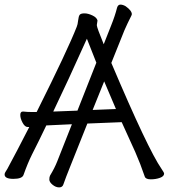

<svg xmlns="http://www.w3.org/2000/svg" viewBox="-21 -769 732 833"><path d="M429 -577 461 -658Q478 -700 487 -736Q491 -749 501.5 -749Q512 -749 524 -742Q551 -723 551 -707Q551 -704 543 -689Q535 -674 519 -638L462 -496Q621 -121 680 -36Q691 -20 691 -16Q691 -4 673 2.5Q655 9 633 9Q611 9 607 -3Q588 -59 566 -109L507 -239L358 -233L283 -45Q264 2 254 31Q250 44 235.5 44Q221 44 207 32.5Q193 21 193 10Q193 -1 196 -7Q216 -40 227 -68L291 -230L184 -225H180Q164 -191 148 -159L118 -99Q99 -61 81 -10Q75 7 37 7Q-1 7 -1 -12Q-1 -18 3 -23.5Q7 -29 11 -36.5Q15 -44 24.5 -62Q34 -80 53.5 -116.5Q73 -153 106 -218H99Q87 -218 77 -236.5Q67 -255 67 -270Q67 -285 78 -285H80Q98 -283 119 -283H138Q273 -553 312 -653Q316 -662 318 -680.5Q320 -699 325 -705Q330 -711 345.5 -711Q361 -711 380 -702Q399 -693 402 -680L399 -660Q399 -650 429 -577ZM431 -416 381 -292 482 -296Q454 -361 431 -416ZM397 -497Q373 -557 356 -601Q273 -416 210 -285L315 -289Z"/></svg>

Font: Moon Stars Kai T
Style: Regular
Weight: 400
Designer: GuiWonder
Version: Version 1.101